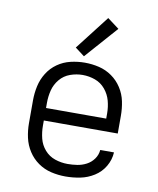

<svg xmlns="http://www.w3.org/2000/svg" viewBox="-86 -832 748 908"><g transform="rotate(10 288.0 -378.5)"><path d="M290 8Q326 8 361 1Q396 -6 427 -25.5Q458 -45 476.5 -76.5Q495 -108 497 -144H431Q429 -120 415 -100.5Q401 -81 380 -70Q359 -59 336 -55.5Q313 -52 290 -52Q259 -52 229.5 -62Q200 -72 179.5 -95.5Q159 -119 151.5 -149Q144 -179 144 -210V-235H499V-320Q499 -355 492 -389Q485 -423 466 -452.5Q447 -482 418.5 -502Q390 -522 356.5 -530Q323 -538 288 -538Q254 -538 220 -530Q186 -522 157.5 -502Q129 -482 110.5 -452.5Q92 -423 84.5 -389Q77 -355 77 -320V-210Q77 -175 84.5 -141Q92 -107 111 -77.5Q130 -48 158.5 -28Q187 -8 221 0Q255 8 290 8ZM433 -295H144V-320Q144 -351 151.5 -380.5Q159 -410 179 -434Q199 -458 228.5 -468.5Q258 -479 288 -479Q319 -479 348 -468.5Q377 -458 397 -434Q417 -410 425 -380.5Q433 -351 433 -320ZM278 -567 416 -723 360 -765 233 -601Z"/></g></svg>

Font: Iosevka Sparkle Light
Style: Regular
Weight: 300
Designer: Belleve Invis
Foundry: Belleve Invis
Version: Version 4.5.0; ttfautohint (v1.8.3)